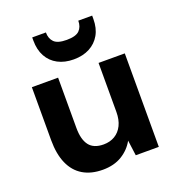

<svg xmlns="http://www.w3.org/2000/svg" viewBox="-134 -842 888 963"><g transform="rotate(-20 309.5 -360.5)"><path d="M252 12Q190 12 146.5 -14Q103 -40 80.5 -91Q58 -142 58 -216V-499H198V-230Q198 -169 222 -137.5Q246 -106 299 -106Q333 -106 359 -121.5Q385 -137 399.5 -166.5Q414 -196 414 -238V-499H554V0H431L420 -82Q397 -40 354.5 -14Q312 12 252 12ZM304 -558Q256 -558 220 -577Q184 -596 164.5 -631.5Q145 -667 145 -716V-733H218Q218 -700 237 -681Q256 -662 304 -662Q353 -662 372 -681Q391 -700 391 -733H465V-715Q465 -666 445 -631Q425 -596 389 -577Q353 -558 304 -558Z"/></g></svg>

Font: DM Sans 20pt ExtraBold
Style: Regular
Weight: 800
Version: Version 4.004;gftools[0.9.30]